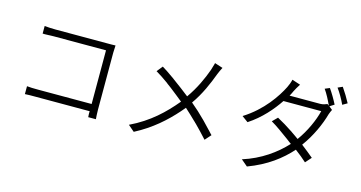

<svg xmlns="http://www.w3.org/2000/svg" viewBox="-90 -1236 3179 1693"><g transform="rotate(15 1500.0 -390.0)"><path d="M830 -86V-605C830 -625 832 -650 833 -672C821 -672 808 -671 796 -671H781C780 -671 778 -671 776 -671H285C253 -671 217 -673 185 -676V-607C207 -605 250 -609 286 -609H763V-119H275C234 -119 196 -120 172 -123V-51C197 -53 232 -53 271 -53H763C761 -29 764 -8 764 1H834C833 -11 830 -53 830 -86Z M1575 -302C1611 -269 1645 -238 1677 -206L1684 -200C1685 -199 1686 -197 1687 -196L1694 -190C1732 -152 1768 -114 1806 -72L1855 -127C1854 -128 1853 -129 1852 -130L1845 -137C1838 -145 1831 -153 1823 -161L1816 -168C1797 -189 1777 -210 1756 -231L1749 -238C1708 -280 1663 -321 1615 -361C1684 -458 1731 -569 1764 -658C1772 -678 1785 -707 1795 -725L1721 -749C1717 -728 1706 -702 1702 -683C1671 -596 1626 -497 1559 -402C1516 -436 1462 -477 1408 -516L1399 -523C1398 -524 1396 -525 1395 -526L1386 -532C1351 -557 1316 -581 1284 -600L1241 -547C1278 -525 1318 -499 1356 -471L1364 -464C1374 -457 1384 -450 1394 -442L1402 -436C1445 -403 1485 -370 1519 -343C1420 -224 1304 -111 1128 -27L1185 22C1339 -58 1451 -160 1540 -261L1546 -268C1556 -279 1565 -291 1575 -302Z M2942 -709C2923 -746 2889 -802 2863 -839L2820 -820C2848 -782 2877 -732 2899 -684L2942 -709ZM2709 -642H2430C2439 -659 2448 -675 2453 -688C2462 -706 2478 -735 2494 -759L2418 -784C2413 -760 2400 -727 2391 -710C2345 -618 2247 -468 2076 -361L2132 -320C2246 -394 2332 -495 2390 -582H2735C2714 -495 2664 -383 2597 -291C2595 -293 2592 -295 2589 -297L2580 -303L2572 -309C2563 -315 2555 -321 2546 -327L2537 -333L2529 -339C2478 -373 2427 -404 2382 -428L2337 -383C2391 -352 2447 -310 2505 -268L2517 -259C2520 -257 2523 -254 2526 -252L2538 -243C2540 -242 2541 -241 2542 -240L2551 -234C2460 -135 2332 -42 2169 9L2228 59C2400 -5 2518 -96 2607 -196C2649 -164 2683 -137 2713 -109L2761 -163C2728 -190 2691 -222 2649 -253C2725 -356 2779 -478 2805 -573C2810 -587 2817 -604 2824 -617L2793 -642L2834 -668C2813 -710 2781 -764 2756 -799L2713 -781C2739 -745 2768 -689 2787 -646L2772 -657C2757 -651 2736 -642 2709 -642Z"/></g></svg>

Font: Glow Sans SC Normal
Style: Regular
Weight: 400
Designer: Ryoko NISHIZUKA (kana, bopomofo & ideographs); Paul D. Hunt (Latin, Greek & Cyrillic); Sandoll Communications, Soo-young
Version: Version 0.93